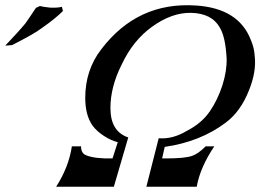

<svg xmlns="http://www.w3.org/2000/svg" viewBox="-20 -711 992 732"><path d="M951 -498C950 -518 945 -538 937 -557C906 -639 836 -683 727 -690C578 -700 458 -644 366 -523C325 -470 305 -408 305 -338C305 -294 314 -259 333 -232C353 -204 397 -176 429 -169L409 -107C365 -106 332 -110 311 -118C296 -123 289 -134 289 -153H254C246 -100 226 -49 194 1H414L469 -187C424 -202 401 -239 401 -299C401 -352 415 -408 444 -465C473 -527 512 -575 561 -610C610 -645 659 -663 708 -662C760 -661 797 -643 818 -606C833 -581 841 -542 844 -489C845 -458 840 -424 828 -386C816 -349 800 -316 781 -288C760 -257 731 -232 694 -213C656 -190 620 -181 585 -184L538 1H730C739 -50 762 -101 797 -153H764C745 -134 728 -122 713 -117C694 -110 660 -107 612 -107H598L608 -151C699 -164 776 -195 840 -243C879 -272 908 -313 929 -366C948 -413 956 -457 951 -498ZM216 -685C204 -682 189 -681 170 -682C152 -684 139 -686 132 -688L117 -681C98 -652 84 -632 77 -622C59 -600 33 -572 0 -537C17 -538 26 -539 26 -539C83 -568 120 -589 138 -603C174 -628 201 -650 220 -669Z"/></svg>

Font: GFS Pyrsos
Style: Regular
Weight: 400
Designer: George Matthiopoulos
Foundry: George Matthiopoulos
Version: Version 1.0